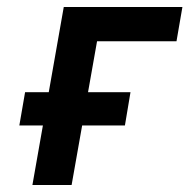

<svg xmlns="http://www.w3.org/2000/svg" viewBox="-20 -531 544 551"><path d="M73 0 163 -511H503.5L486.5 -412.5H258.5L185.5 0ZM35.5 -171 52 -266.5H354.5L338.5 -171Z"/></svg>

Font: Overpass SemiBold
Style: Italic
Weight: 600
Italic angle: -10°
Designer: Delve Withrington, Dave Bailey, Thomas Jockin
Foundry: Delve Fonts LLC
Version: Version 4.000